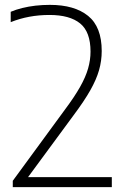

<svg xmlns="http://www.w3.org/2000/svg" viewBox="-20 -769 514 789"><path d="M32.5 0V-26L247.5 -319.5Q286 -371 309 -411.8Q332 -452.5 342 -487.5Q352 -522.5 352 -557Q352 -638 309.2 -672.8Q266.5 -707.5 183.5 -707.5Q140 -707.5 100.8 -700.2Q61.5 -693 24 -678V-720.5Q45 -729.5 71.2 -736Q97.5 -742.5 126.2 -745.8Q155 -749 185 -749Q286 -749 342 -703.8Q398 -658.5 398 -559.5Q398 -519 387 -480.5Q376 -442 350.8 -397.5Q325.5 -353 282.5 -295.5L84.5 -26.5L76.5 -41H439.5V0Z"/></svg>

Font: Encode Sans Condensed Thin ExtraLight
Style: Regular
Weight: 250
Version: Version 3.002